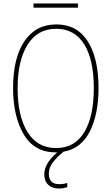

<svg xmlns="http://www.w3.org/2000/svg" viewBox="-20 -864 640 1101"><path d="M427 -820H172V-844H427ZM260 131Q260 192 318 192Q347 192 366 185V209Q344 217 316 217Q280 217 257 196Q234 175 234 135Q234 73 308 10H301Q177 10 116 -93.5Q55 -197 55 -360Q55 -531 120 -627.5Q185 -724 303 -724Q422 -724 483.5 -626.5Q545 -529 545 -360Q545 -210 495.5 -111Q446 -12 344 6Q306 37 283 67.5Q260 98 260 131ZM302 -15Q408 -15 463 -105.5Q518 -196 518 -358Q518 -522 462.5 -610.5Q407 -699 302 -699Q195 -699 138 -607.5Q81 -516 81 -358Q81 -199 137.5 -107Q194 -15 302 -15Z"/></svg>

Font: Noto Sans Mono UI Thin
Style: Regular
Weight: 250
Monospace: yes
Designer: Monotype Design team
Foundry: Monotype Imaging Inc.
Version: Version 1.000